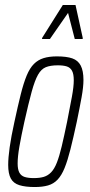

<svg xmlns="http://www.w3.org/2000/svg" viewBox="-20 -745 363 773"><path d="M120 8Q82 8 58 0.5Q34 -7 23.5 -26.5Q13 -46 13 -81Q13 -110 19 -152.5Q25 -195 38 -254Q52 -319 63.5 -365Q75 -411 87.5 -441Q100 -471 116.5 -487.5Q133 -504 155.5 -511Q178 -518 209 -518Q248 -518 271 -510Q294 -502 305 -481Q316 -460 316 -423Q316 -395 308.5 -353.5Q301 -312 289 -254Q275 -189 263.5 -143.5Q252 -98 240 -68.5Q228 -39 212 -22Q196 -5 173.5 1.5Q151 8 120 8ZM116 -28Q140 -28 156.5 -33Q173 -38 186 -51.5Q199 -65 209 -90.5Q219 -116 228.5 -156Q238 -196 250 -254Q262 -315 269.5 -355.5Q277 -396 277 -422Q277 -447 270 -460Q263 -473 249 -477.5Q235 -482 213 -482Q183 -482 164.5 -474.5Q146 -467 133 -444Q120 -421 107.5 -375.5Q95 -330 78 -254Q65 -195 58 -154.5Q51 -114 51 -87Q51 -63 58 -50Q65 -37 79.5 -32.5Q94 -28 116 -28ZM149 -588 150 -593 233 -725H284L313 -593V-588H281L254 -693L181 -588Z"/></svg>

Font: Saira UltraCondensed ExtraLight
Style: Italic
Weight: 250
Width: 1
Italic angle: -12°
Designer: Hector Gatti with collaboration of the Omnibus-Type team
Foundry: Omnibus-Type
Version: Version 1.101